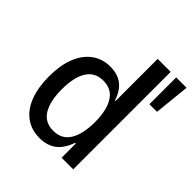

<svg xmlns="http://www.w3.org/2000/svg" viewBox="-194 -839 982 982"><g transform="rotate(45 297.5 -348.0)"><path d="M245 9Q185 9 142.5 -22.5Q100 -54 78 -112Q56 -170 56 -249Q56 -327 78 -384.5Q100 -442 142.5 -474Q185 -506 243 -506Q297 -506 331 -479.5Q365 -453 382 -400H386V-705H480V0H396V-103H391Q371 -45 335 -18Q299 9 245 9ZM268 -67Q329 -67 358.5 -115Q388 -163 388 -249Q388 -335 358.5 -382.5Q329 -430 269 -430Q208 -430 178.5 -382.5Q149 -335 149 -249Q149 -163 178 -115Q207 -67 268 -67ZM520 -511V-705H595L575 -511Z"/></g></svg>

Font: Nunito Sans 7pt Condensed Medium
Style: Regular
Weight: 500
Width: 3
Designer: Vernon Adams
Foundry: Vernon Adams
Version: Version 3.101;gftools[0.9.27]